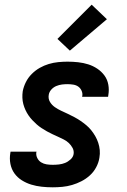

<svg xmlns="http://www.w3.org/2000/svg" viewBox="-20 -791 540 819"><path d="M205 8Q181 8 158 5.5Q135 3 113.5 -3.5Q92 -10 73 -22Q54 -34 41.5 -51.5Q29 -69 24.5 -91.5Q20 -114 24 -138L25 -144H136L135 -142Q133 -129 139 -117Q145 -105 155.5 -98.5Q166 -92 178.5 -90Q191 -88 205 -88Q218 -88 231.5 -89.5Q245 -91 257.5 -96Q270 -101 281 -111Q292 -121 294 -134Q296 -148 289.5 -160Q283 -172 273.5 -181Q264 -190 252 -196Q240 -202 228 -207.5Q216 -213 204 -218.5Q192 -224 180.5 -230.5Q169 -237 157.5 -244.5Q146 -252 136.5 -260.5Q127 -269 118 -278.5Q109 -288 101.5 -299Q94 -310 88.5 -322Q83 -334 79.5 -347Q76 -360 75.5 -374Q75 -388 77 -402Q81 -422 90.5 -441Q100 -460 115.5 -475.5Q131 -491 149.5 -501.5Q168 -512 188 -518Q208 -524 228.5 -526Q249 -528 268 -528Q291 -528 313.5 -525.5Q336 -523 356.5 -516.5Q377 -510 395 -498Q413 -486 425.5 -469Q438 -452 442 -430Q446 -408 442 -385L441 -378H330L331 -381Q333 -393 328 -404Q323 -415 314 -421.5Q305 -428 292.5 -430Q280 -432 268 -432Q256 -432 244 -430.5Q232 -429 220 -424Q208 -419 199 -409Q190 -399 188 -387Q185 -370 193 -356.5Q201 -343 214 -334Q227 -325 241 -318.5Q255 -312 269 -305.5Q283 -299 297 -291.5Q311 -284 323.5 -275.5Q336 -267 348 -257Q360 -247 369.5 -235Q379 -223 386.5 -210Q394 -197 399 -182Q404 -167 405.5 -151Q407 -135 404 -118Q401 -98 390.5 -78Q380 -58 363.5 -43Q347 -28 327.5 -18Q308 -8 287.5 -2Q267 4 246 6Q225 8 205 8ZM278 -575 225 -625 371 -771 436 -709Z"/></svg>

Font: Iosevka Curly
Style: Bold Italic
Weight: 700
Italic angle: -9°
Monospace: yes
Designer: Belleve Invis
Foundry: Belleve Invis
Version: Version 22.1.2; ttfautohint (v1.8.4)